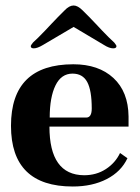

<svg xmlns="http://www.w3.org/2000/svg" viewBox="-20 -669 508 699"><path d="M245 10Q20 10 20 -211Q20 -435 247 -435Q339 -435 393 -385Q447 -335 448 -245V-208H160Q160 -32 286 -31Q331 -31 365.5 -53.5Q400 -76 417 -112L444 -93Q421 -44 368.5 -17Q316 10 245 10ZM161 -241H294Q314 -241 314 -274Q314 -340 297.5 -370.5Q281 -401 244 -401Q203 -401 182 -358Q161 -315 161 -241ZM103 -493Q92 -493 92 -501Q92 -504 100 -514Q112 -526 120 -533Q144 -557 168 -583L191 -607L215 -631Q232 -649 248 -649Q263 -649 281 -631L305 -607L328 -583Q352 -557 376 -533Q384 -526 396 -514Q404 -504 404 -501Q404 -493 392 -493Q378 -493 359 -505L248 -571L136 -505Q116 -493 103 -493Z"/></svg>

Font: UnnaBold
Style: Bold
Weight: 700
Designer: Jorge de Buen Unna
Foundry: Omnibus-Type
Version: Version 2.008;hotconv 1.0.109;makeotfexe 2.5.65596